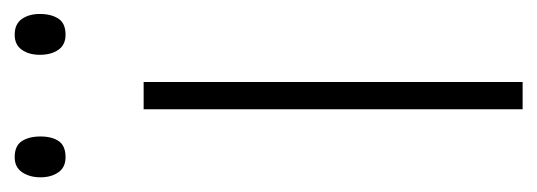

<svg xmlns="http://www.w3.org/2000/svg" viewBox="-274 -488 749 268"><g transform="rotate(-90 101.0 -354.5)"><path d="M120 0H82V-529H120ZM-13 -673Q-13 -688 -6 -698.5Q1 -709 15 -709Q31 -709 37.5 -699Q44 -689 44 -673Q44 -657 37.5 -647.5Q31 -638 15 -638Q1 -638 -6 -648Q-13 -658 -13 -673ZM158 -674Q158 -689 165 -699Q172 -709 186 -709Q201 -709 208 -699Q215 -689 215 -674Q215 -658 208.5 -648Q202 -638 186 -638Q172 -638 165 -648Q158 -658 158 -674Z"/></g></svg>

Font: Noto Sans Khmer UI SemiCondensed ExtraLight
Style: Regular
Weight: 200
Width: 4
Designer: Danh Hong and the Monotype Design Team
Foundry: Monotype Imaging Inc.
Version: Version 2.002; ttfautohint (v1.8.4.7-5d5b)